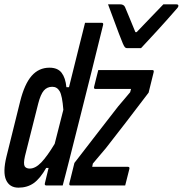

<svg xmlns="http://www.w3.org/2000/svg" viewBox="-54 -855 842 885"><path d="M596 -633H532Q526 -633 522 -637Q518 -641 512 -655Q506 -669 494 -700.5Q482 -732 468.5 -769Q455 -806 444 -835H500Q516 -835 522 -823Q529 -807 541 -777.5Q553 -748 570 -707H576Q617 -750 647 -781Q677 -812 699 -835H759Q770 -835 768 -826Q767 -822 763.5 -818Q760 -814 746 -798Q733 -783 713 -760.5Q693 -738 670.5 -713.5Q648 -689 628 -667.5Q608 -646 596 -633ZM174 -543Q212 -543 230 -519.5Q248 -496 252 -453H264Q276 -502 288.5 -551.5Q301 -601 313 -650Q319 -674 325.5 -699.5Q332 -725 338 -750H415Q424 -750 421 -739Q396 -636 369 -529Q342 -422 316 -318Q290 -214 266 -120Q257 -86 249.5 -55.5Q242 -25 235 0H160Q150 0 153 -11Q161 -45 170 -81H159Q131 -32 101.5 -11Q72 10 31 10Q-10 10 -26 -25.5Q-42 -61 -24 -134L39 -388Q59 -468 92 -505.5Q125 -543 174 -543ZM399 -532H649Q657 -532 654 -521L631 -428Q574 -353 526 -290.5Q478 -228 434 -172Q418 -153 403.5 -136Q389 -119 374 -101L371 -86H536Q545 -86 542 -75Q537 -56 532.5 -37.5Q528 -19 523 0H272Q263 0 266 -11L289 -104Q348 -181 397.5 -244.5Q447 -308 491 -365Q506 -383 519.5 -398.5Q533 -414 546 -430L550 -445H386Q377 -445 380 -456Q385 -476 389.5 -494.5Q394 -513 399 -532ZM60 -88Q67 -78 83 -78Q109 -78 136 -106Q163 -134 198 -192Q208 -231 218 -270.5Q228 -310 238 -349Q233 -414 221 -434.5Q209 -455 187 -455Q163 -455 148 -437.5Q133 -420 122 -377L61 -135Q53 -100 60 -88Z"/></svg>

Font: Recursive Mn Lnr St
Style: Italic
Weight: 400
Italic angle: -15°
Monospace: yes
Version: Version 1.079;hotconv 1.0.112;makeotfexe 2.5.65598; ttfautoh